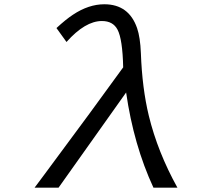

<svg xmlns="http://www.w3.org/2000/svg" viewBox="-20 -850 1040 895"><path d="M252.9 24.9H141.1L184.1 -32.7Q423.3 -354.5 554.2 -536.1Q551.3 -667.5 527.8 -711.9Q506.8 -752 455.1 -752Q377 -752 290 -654.3L243.2 -719.2Q287.1 -759.8 319.8 -781.2Q393.1 -830.1 466.3 -830.1Q580.6 -830.1 619.1 -718.8Q633.8 -675.8 636.7 -602.5Q642.6 -438.5 673.8 -310.1Q714.8 -141.6 807.1 24.9H695.3Q603 -174.3 567.9 -418.9Z"/></svg>

Font: FORM UDPGothic
Style: Regular
Weight: 400
Foundry: Pronama LLC
Version: Version 1.05101